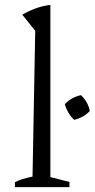

<svg xmlns="http://www.w3.org/2000/svg" viewBox="-20 -765 387 785"><path d="M41 0V-20Q54 -27 71.5 -32.5Q89 -38 113 -43L124 -639L71 -705Q97 -720 125.5 -730.5Q154 -741 186 -745V-41L264 -21V0ZM283 -275Q270 -287 260 -304Q250 -321 245 -339Q258 -353 275 -362.5Q292 -372 311 -376Q325 -363 334.5 -346Q344 -329 347 -311Q335 -298 318 -288.5Q301 -279 283 -275Z"/></svg>

Font: Piazzolla Thin Light
Style: Regular
Weight: 300
Version: Version 2.005